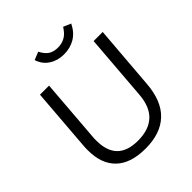

<svg xmlns="http://www.w3.org/2000/svg" viewBox="-247 -1066 1225 1225"><g transform="rotate(-45 365.5 -453.0)"><path d="M352 8Q220 8 152 -57Q84 -122 84 -244Q84 -256 84 -265Q84 -274 85 -281L119 -712H201L167 -282Q166 -277 166 -269Q166 -261 166 -250Q166 -62 354 -62Q453 -62 507 -113Q561 -164 568 -270L603 -712H685L650 -278Q639 -135 564 -64Q489 8 352 8ZM410 -785Q354 -785 312 -812Q269 -838 251 -892L305 -914Q324 -876 350 -859Q375 -843 413 -843Q449 -843 477 -859Q504 -873 530 -914L581 -892Q554 -837 510 -811Q466 -785 410 -785Z"/></g></svg>

Font: PRinguin Sans
Style: Italic
Weight: 400
Designer: Vernon Adams
Foundry: Vernon Adams
Version: ""